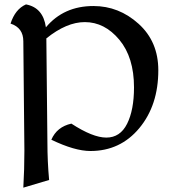

<svg xmlns="http://www.w3.org/2000/svg" viewBox="-20 -697 798 880"><path d="M594.2 -296.4Q594.2 -434.1 526.9 -514.9Q459.5 -595.7 368.7 -595.7Q285.2 -595.7 192.4 -521L197.3 -43.5Q197.3 42 205.1 127.9L86.9 163.1Q91.8 78.1 91.8 -6.8L86.9 -507.8Q86.9 -569.8 28.3 -588.9Q49.8 -655.3 99.1 -676.8Q177.7 -662.1 190.4 -571.8Q272 -669.4 408.2 -669.4Q524.9 -669.4 615.2 -587.9Q705.6 -506.3 705.6 -375Q705.6 -214.4 618.4 -109.6Q531.2 -4.9 394.5 -4.9Q322.3 -4.9 215.3 -56.6Q240.7 -115.7 307.1 -130.4Q405.3 -66.4 467.3 -66.4Q530.8 -66.4 562.5 -129.6Q594.2 -192.9 594.2 -296.4Z"/></svg>

Font: Balgruf
Style: Regular
Weight: 500
Designer: Paul James MIller
Foundry: High-Logic / Made with FontCreator
Version: Version 1.201;March 28, 2021;FontCreator 13.0.0.2683 64-bit